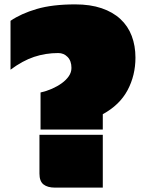

<svg xmlns="http://www.w3.org/2000/svg" viewBox="-20 -772 658 876"><path d="M449 -181H165V-350Q192 -356 217 -367Q242 -378 262 -392.5Q282 -407 294 -424.5Q306 -442 306 -462Q306 -494 288.5 -512Q271 -530 246 -530Q188 -530 135.5 -512.5Q83 -495 28 -454V-677Q76 -710 147.5 -731Q219 -752 323 -752Q392 -752 443.5 -734.5Q495 -717 529.5 -685Q564 -653 581 -608Q598 -563 598 -509Q598 -428 562 -360.5Q526 -293 449 -251ZM449 84H231Q197 84 178.5 69.5Q160 55 160 20V-157H449Z"/></svg>

Font: ChangwonDangamAsac Bold
Style: Regular
Weight: 700
Designer: Choi Chi-young, Lee Youngbeen, Kim Jungjin, Yoon Jihee, Han Dohee
Foundry: YoonDesign Inc.
Version: Version 1.010;Build 20210623